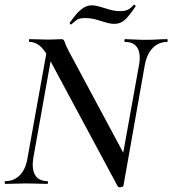

<svg xmlns="http://www.w3.org/2000/svg" viewBox="-20 -794 744 829"><path d="M488 10 191 -543Q169 -584 149 -598.5Q129 -613 108 -613Q105 -613 105 -619Q105 -625 108 -625Q126 -625 149 -624Q172 -623 188 -623Q203 -623 221.5 -624Q240 -625 245 -625Q256 -625 259 -613.5Q262 -602 277 -573L519 -122L513 8Q512 13 501.5 14.5Q491 16 488 10ZM3 0Q0 0 0 -6Q0 -12 3 -12Q40 -12 65.5 -37.5Q91 -63 99 -113L187 -602L211 -600L124 -113Q116 -63 132 -37.5Q148 -12 185 -12Q187 -12 187 -6Q187 0 185 0Q165 0 143.5 -1Q122 -2 94 -2Q70 -2 46.5 -1Q23 0 3 0ZM513 8 496 -45 580 -512Q589 -561 573.5 -587Q558 -613 520 -613Q517 -613 517 -619Q517 -625 520 -625Q537 -625 559.5 -623.5Q582 -622 610 -622Q635 -622 658 -623.5Q681 -625 702 -625Q704 -625 704 -619Q704 -613 702 -613Q665 -613 639.5 -587Q614 -561 605 -512ZM288 -689Q287 -687 283.5 -690Q280 -693 281 -696Q291 -710 305 -727.5Q319 -745 337 -758Q355 -771 377 -771Q392 -771 411.5 -765Q431 -759 453.5 -752.5Q476 -746 498 -746Q521 -746 533 -752.5Q545 -759 558 -773Q560 -775 563.5 -771.5Q567 -768 565 -766Q535 -721 516.5 -706Q498 -691 475 -691Q456 -691 435.5 -697.5Q415 -704 393 -710Q371 -716 348 -716Q322 -716 312 -708.5Q302 -701 288 -689Z"/></svg>

Font: Cormorant Garamond Light SemiBold
Style: Italic
Weight: 600
Italic angle: -10°
Version: Version 4.001